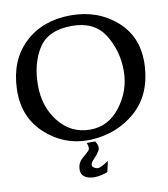

<svg xmlns="http://www.w3.org/2000/svg" viewBox="-101 -800 988 1132"><g transform="rotate(-10 393.0 -234.0)"><path d="M412.6 41.5Q426.8 63.5 426.8 78.6Q426.8 91.3 419.9 101.6Q406.7 123 390.6 138.7Q368.2 160.6 368.2 175.3Q368.2 184.6 378.4 191.4Q390.1 199.2 402.3 199.2Q419.4 199.2 466.3 167.5L451.7 232.4Q403.8 248.5 373.5 248.5H365.7Q295.9 243.2 293.5 194.3V189.9Q293.5 149.4 324.7 123Q343.8 106.9 360.8 90.8Q369.1 83.5 369.1 70.3Q369.1 62.5 362.3 41.5ZM394.5 -653.3Q252 -652.8 194.8 -562.5Q137.7 -472.2 137.7 -342.8Q137.7 -213.4 209.7 -123.3Q281.7 -33.2 394.5 -32.2H397Q506.8 -32.2 578.6 -127Q650.9 -223.1 650.9 -339.8V-342.8Q649.9 -461.9 589.8 -557.6Q529.8 -653.3 394.5 -653.3ZM394.5 -715.8H399.4Q562.5 -715.8 674.8 -615.7Q778.8 -522.5 778.8 -371.1Q778.8 -357.4 777.8 -343.8Q767.6 -172.4 658 -77.1Q548.3 18.1 394 26.9Q382.8 27.3 371.1 27.3Q230 27.3 121.6 -69.8Q11.2 -168.5 11.2 -326.7Q11.2 -335.4 11.7 -344.7Q17.6 -514.2 122.6 -614Q227.5 -713.9 394.5 -715.8Z"/></g></svg>

Font: Caudex
Style: Bold
Weight: 700
Version: Version 1.01